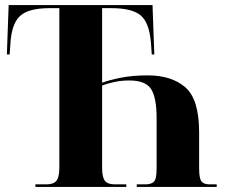

<svg xmlns="http://www.w3.org/2000/svg" viewBox="-20 -734 895 754"><path d="M119 0H476V-10H431Q403 -10 392 -24Q381 -38 381 -75V-398Q401 -406 429 -412Q457 -418 488 -418Q552 -418 573.5 -384Q595 -350 595 -271V-73Q595 -31 584.5 -20.5Q574 -10 550 -10H517V0H831V-10H803Q780 -10 771 -22Q762 -34 762 -73V-214Q762 -344 708 -391Q654 -438 560 -438Q500 -438 453 -428.5Q406 -419 381 -409V-702H418Q499 -702 533 -673Q567 -644 573 -563L576 -520H586L579 -714H14L7 -520H18L21 -565Q26 -642 59.5 -672Q93 -702 175 -702H213V-75Q213 -38 201.5 -24Q190 -10 162 -10H119Z"/></svg>

Font: Noto Serif Display SemiCondensed Extra
Style: Regular
Weight: 800
Width: 4
Designer: Monotype Design Team
Foundry: Monotype Imaging Inc.
Version: Version 1.900